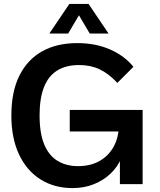

<svg xmlns="http://www.w3.org/2000/svg" viewBox="-20 -940 816 980"><path d="M592 -269H336V-379H708V0H592ZM618 -226Q618 -177 599 -132.5Q580 -88 544.5 -54Q509 -20 459.5 0Q410 20 350 20Q257 20 186.5 -24.5Q116 -69 77 -152Q38 -235 38 -350Q38 -472 79 -554Q120 -636 195 -678Q270 -720 374 -720Q468 -720 542 -687.5Q616 -655 661 -599L579 -517Q534 -565 488 -586.5Q442 -608 384 -608Q316 -608 271 -579.5Q226 -551 204 -494Q182 -437 182 -352Q182 -259 206 -202Q230 -145 274.5 -118.5Q319 -92 378 -92Q442 -92 488.5 -118.5Q535 -145 561 -193Q587 -241 587 -307ZM334 -920H432L534 -769H438L383 -862L328 -769H232Z"/></svg>

Font: Moderustic SemiBold
Style: Regular
Weight: 600
Designer: Tural Alisoy
Foundry: TAFT Foundry
Version: Version 2.120